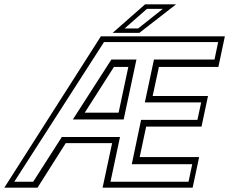

<svg xmlns="http://www.w3.org/2000/svg" viewBox="-72 -868 1074 888"><path d="M-52 0 394.5 -700H968L938 -558.5H663L634 -424H890L860 -282.5H604L574 -141.5H849L819 0H402.5L446.5 -206H232L101.5 0ZM-6 -27.5H81.5L214 -234.5H483L439 -27.5H800L817 -108.5H537.5L580.5 -313.5H841L858.5 -394.5H598L640 -592.5H920L937 -673.5H409ZM265 -315.5 443 -592.5H559L500 -315.5ZM320 -347H476.5L521.5 -558.5H455ZM449 -716 599 -848H742.5L572.5 -716ZM504.5 -736.5H567L681 -827H607.5Z"/></svg>

Font: Tourney Expanded Light
Style: Italic
Weight: 300
Width: 7
Italic angle: -12°
Designer: Tyler Finck
Foundry: Etcetera Type Co
Version: Version 1.010; ttfautohint (v1.8.3)